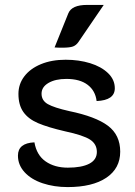

<svg xmlns="http://www.w3.org/2000/svg" viewBox="-20 -752 549 781"><path d="M53 -119Q53 -170 120 -173Q129 -121 165.5 -95.5Q202 -70 256 -70Q312 -70 343 -86Q374 -102 374 -134Q374 -166 346.5 -184Q319 -202 244 -218Q175 -234 135 -251Q95 -268 75 -296.5Q55 -325 55 -370Q55 -410 79 -441.5Q103 -473 146.5 -491Q190 -509 247 -509Q301 -509 346.5 -495Q392 -481 419.5 -454.5Q447 -428 447 -393Q447 -344 373 -341Q368 -383 336.5 -407Q305 -431 250 -431Q205 -431 177 -414.5Q149 -398 149 -371Q149 -343 174.5 -328.5Q200 -314 262 -300Q369 -278 419 -240.5Q469 -203 469 -135Q469 -67 412.5 -29Q356 9 255 9Q200 9 153.5 -6.5Q107 -22 80 -51.5Q53 -81 53 -119ZM258 -698Q272 -732 334 -732H402L299 -581Q290 -568 277 -563Q264 -558 233 -558Q214 -558 202 -559Z"/></svg>

Font: K2D Medium
Style: Regular
Weight: 500
Designer: Katatrad Aksorn Co.,Ltd.
Foundry: Cadson Demak Co.,Ltd.
Version: Version 1.000; ttfautohint (v1.6)